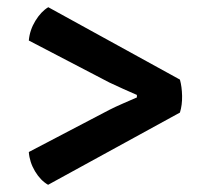

<svg xmlns="http://www.w3.org/2000/svg" viewBox="-20 -582 575 533"><path d="M113.5 -69Q92.5 -81 77.2 -106.5Q62 -132 60 -160L283.5 -277Q298 -284.5 322.5 -295.2Q347 -306 360 -311.5V-318.5Q347 -324 322.5 -335Q298 -346 283.5 -353L60 -469.5Q62.5 -498.5 78.2 -524.2Q94 -550 114 -562L479.5 -361Q485 -341 485.5 -315.8Q486 -290.5 479.5 -269.5Z"/></svg>

Font: Signika Medium
Style: Regular
Weight: 500
Designer: Anna Giedry
Foundry: Anna Giedry
Version: Version 2.000